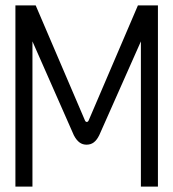

<svg xmlns="http://www.w3.org/2000/svg" viewBox="-20 -690 640 710"><path d="M37 -670V0H100V-537L253 -190C266 -165 281 -155 300 -155C321 -155 335 -166 347 -190L501 -537V0H564V-670H490L308 -245C305 -237 297 -237 294 -245L112 -670Z"/></svg>

Font: LT Wave Mono Light
Style: Regular
Weight: 300
Designer: Daniel Lyons
Version: Version 2.5 (Glyphs App)